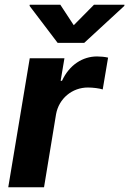

<svg xmlns="http://www.w3.org/2000/svg" viewBox="-20 -792 546 812"><path d="M14.9 0H166.2L217 -308.6C229 -375.7 285.5 -421.9 351.6 -421.9C373.2 -421.9 401.3 -418.3 414.4 -413.7L437.1 -548.3C424 -551.5 405.9 -553.3 390.6 -553.3C329.5 -553.3 273.4 -517.8 242.2 -450.3H236.5L252.5 -545.5H105.8ZM105.1 -767 223.7 -610.8H336.3L505.7 -767L506.4 -772H377.5L291.9 -685.4L235.1 -772H105.8Z"/></svg>

Font: Margiela Sans
Style: Bold Italic
Weight: 700
Italic angle: -9.39999°
Designer: Stefan Endress, Andreas Faust
Version: Version 1.100;FEAKit 1.0